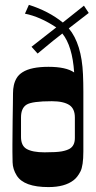

<svg xmlns="http://www.w3.org/2000/svg" viewBox="-20 -761 392 785"><path d="M30.8 -169.9 31.7 -270Q32.2 -307.6 32.7 -335.4Q33.2 -363.3 33.2 -380.1Q33.2 -397 36.6 -412.6Q40 -428.2 48.1 -441.9Q56.2 -455.6 72.3 -465.8Q106.9 -487.8 178.2 -487.8Q250 -487.8 283.2 -464.8Q275.9 -573.2 234.9 -624Q208.5 -604.5 133.8 -542L108.9 -569.8L210 -648.9Q143.6 -692.9 82 -705.1L98.1 -741.2Q178.7 -715.8 236.8 -668.9L323.2 -737.8L342.8 -708L261.2 -645Q314 -582 319.3 -457Q320.8 -421.9 320.8 -387.2V-142.1Q320.8 -83 308.8 -59.8Q296.9 -36.6 281.2 -24.4Q245.1 3.9 178.2 3.9Q77.6 3.9 48.3 -43.5Q32.2 -69.3 31.5 -97.2Q30.8 -125 30.8 -139.6ZM65.9 -280.8V-201.2Q65.9 -165.5 88.4 -152.3Q112.8 -138.2 162.1 -138.2Q211.4 -138.2 232.4 -142.1Q253.4 -146 265.6 -153.3Q286.1 -166 286.1 -196.8V-280.8Q286.1 -315.9 264.2 -331.1Q240.2 -347.2 191.9 -347.2Q110.8 -347.2 88.4 -333Q65.9 -318.8 65.9 -280.8Z"/></svg>

Font: Smokum
Style: Regular
Weight: 400
Designer: Astigmatic (AOETI)
Foundry: Astigmatic (AOETI)
Version: Version 1.001